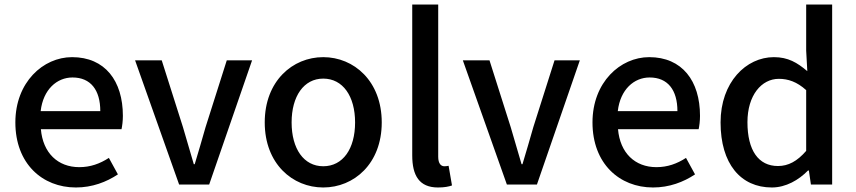

<svg xmlns="http://www.w3.org/2000/svg" viewBox="-20 -817 3790 850"><path d="M316 13C388 13 451 -11 502 -45L462 -118C422 -92 380 -77 331 -77C236 -77 170 -140 161 -245H518C521 -259 524 -281 524 -304C524 -459 445 -564 299 -564C171 -564 48 -453 48 -275C48 -93 167 13 316 13ZM160 -325C171 -421 232 -474 301 -474C381 -474 424 -419 424 -325Z M773 0H906L1096 -550H984L890 -254C875 -200 858 -144 842 -90H838C822 -144 806 -200 790 -254L696 -550H578Z M1411 13C1547 13 1670 -92 1670 -275C1670 -458 1547 -564 1411 -564C1275 -564 1152 -458 1152 -275C1152 -92 1275 13 1411 13ZM1411 -81C1325 -81 1271 -158 1271 -275C1271 -391 1325 -469 1411 -469C1498 -469 1552 -391 1552 -275C1552 -158 1498 -81 1411 -81Z M1919 13C1948 13 1967 9 1981 4L1966 -83C1956 -81 1952 -81 1947 -81C1933 -81 1920 -92 1920 -123V-797H1805V-129C1805 -40 1836 13 1919 13Z M2224 0H2357L2547 -550H2435L2341 -254C2326 -200 2309 -144 2293 -90H2289C2273 -144 2257 -200 2241 -254L2147 -550H2029Z M2871 13C2943 13 3006 -11 3057 -45L3017 -118C2977 -92 2935 -77 2886 -77C2791 -77 2725 -140 2716 -245H3073C3076 -259 3079 -281 3079 -304C3079 -459 3000 -564 2854 -564C2726 -564 2603 -453 2603 -275C2603 -93 2722 13 2871 13ZM2715 -325C2726 -421 2787 -474 2856 -474C2936 -474 2979 -419 2979 -325Z M3397 13C3459 13 3516 -20 3557 -62H3561L3570 0H3664V-797H3549V-593L3554 -502C3509 -540 3469 -564 3406 -564C3283 -564 3170 -453 3170 -275C3170 -92 3259 13 3397 13ZM3424 -82C3338 -82 3289 -151 3289 -276C3289 -395 3351 -468 3428 -468C3469 -468 3508 -455 3549 -418V-149C3509 -103 3470 -82 3424 -82Z"/></svg>

Font: Noto Sans JP Medium
Style: Regular
Weight: 500
Designer: Ryoko NISHIZUKA  (kana, bopomofo & ideographs); Paul D. Hunt (Latin, Greek & Cyrillic); Sandoll Communications , Soo-you
Foundry: Adobe
Version: Version 2.002;hotconv 1.0.116;makeotfexe 2.5.65601